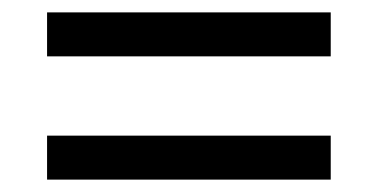

<svg xmlns="http://www.w3.org/2000/svg" viewBox="-20 -507 612 310"><path d="M56 -416V-487H514V-416ZM56 -217V-288H514V-217Z"/></svg>

Font: Noto Sans Meroitic
Style: Regular
Weight: 400
Designer: Monotype Design Team
Foundry: Monotype Imaging Inc.
Version: Version 2.002; ttfautohint (v1.8.4.7-5d5b)